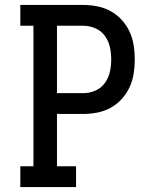

<svg xmlns="http://www.w3.org/2000/svg" viewBox="-20 -755 640 775"><path d="M62 0V-84H115V-651H62V-735H316Q344 -735 372.5 -729.5Q401 -724 426.5 -710Q452 -696 471.5 -674.5Q491 -653 503 -627Q515 -601 519.5 -572.5Q524 -544 524 -515Q524 -486 519.5 -457.5Q515 -429 503 -403Q491 -377 471.5 -355.5Q452 -334 426.5 -320Q401 -306 372.5 -300.5Q344 -295 316 -295H210V-84H287V0ZM210 -379H316Q341 -379 364.5 -389Q388 -399 403 -419.5Q418 -440 423.5 -465Q429 -490 429 -515Q429 -540 423.5 -565Q418 -590 403 -610.5Q388 -631 364.5 -641Q341 -651 316 -651H210Z"/></svg>

Font: Iosevka Slab Medium Extended
Style: Regular
Weight: 500
Width: 7
Monospace: yes
Designer: Belleve Invis
Foundry: Belleve Invis
Version: Version 11.1.1; ttfautohint (v1.8.3)